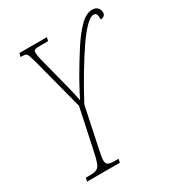

<svg xmlns="http://www.w3.org/2000/svg" viewBox="-172 -832 875 944"><g transform="rotate(-30 265.5 -360.0)"><path d="M47 0 51 -20H74Q99 -20 112.5 -26Q126 -32 133.5 -51Q141 -70 149 -108L199 -343L121 -641Q111 -677 105.5 -685.5Q100 -694 80 -694H70L75 -714H231L226 -694H181Q159 -694 151.5 -691Q144 -688 144 -677Q144 -668 146 -655.5Q148 -643 154 -620L199 -445Q204 -426 208.5 -405Q213 -384 217 -364Q224 -378 234 -397Q244 -416 254 -434.5Q264 -453 271 -465Q311 -534 348.5 -592Q386 -650 421.5 -685Q457 -720 490 -720Q510 -720 520.5 -709Q531 -698 531 -680Q531 -670 523.5 -663.5Q516 -657 504 -657Q504 -679 500 -687Q496 -695 484 -695Q466 -695 438.5 -667.5Q411 -640 377 -590.5Q343 -541 304 -476Q265 -411 225 -336L177 -108Q173 -89 170.5 -75Q168 -61 168 -51Q168 -32 178.5 -26Q189 -20 214 -20H237L233 0Z"/></g></svg>

Font: Noto Serif ExtraCondensed Thin
Style: Italic
Weight: 100
Width: 2
Italic angle: -12°
Designer: Monotype Design Team
Foundry: Monotype Imaging Inc.
Version: Version 2.013